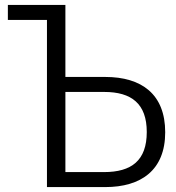

<svg xmlns="http://www.w3.org/2000/svg" viewBox="-20 -761 717 781"><path d="M12 -680H171V0H408C554 0 652 -69 652 -223C652 -378 556 -448 408 -448H246V-741H12ZM246 -387H404C515 -387 577 -339 577 -224C577 -108 515 -61 403 -61H246Z"/></svg>

Font: Cheyenne Sans Light
Style: Regular
Weight: 300
Designer: The Public Sans project authors (U.S. Web Design System), Libre Franklin designed by Pablo Impallari and Rodrigo Fuenzal
Foundry: The Cheyenne Sans Project Authors
Version: Version 2.007